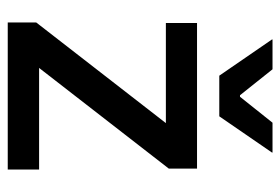

<svg xmlns="http://www.w3.org/2000/svg" viewBox="-134 -590 724 496"><g transform="rotate(90 228.0 -342.0)"><path d="M418 -81V0H38V-73.5L298 -408.5H39.5V-489H415.5V-416L155.5 -81ZM175.5 -546.5 82 -682.5V-684H159L226 -600H230L297 -684H374V-682.5L280.5 -546.5Z"/></g></svg>

Font: Anek Latin Medium Medium
Style: Regular
Weight: 500
Version: Version 1.003